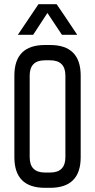

<svg xmlns="http://www.w3.org/2000/svg" viewBox="-20 -899 455 919"><path d="M219.7 -683.6Q366.2 -683.6 366.2 -537.1Q366.2 -407.2 366.2 -146.5Q366.2 0 219.7 0Q211.9 0 195.3 0Q48.8 0 48.8 -146.5Q48.8 -192.4 48.8 -284.2Q48.8 -300.8 48.8 -324.2Q48.8 -395.5 48.8 -537.1Q48.8 -683.6 195.3 -683.6Q203.1 -683.6 219.7 -683.6ZM219.7 -73.2Q293 -73.2 293 -146.5Q293 -276.4 293 -537.1Q293 -610.4 219.7 -610.4Q211.9 -610.4 195.3 -610.4Q122.1 -610.4 122.1 -537.1Q122.1 -407.2 122.1 -146.5Q122.1 -73.2 195.3 -73.2Q203.1 -73.2 219.7 -73.2ZM65.4 -732.4Q89.8 -769.5 164.1 -878.9Q185.5 -878.9 251 -878.9Q276.4 -842.8 349.6 -732.4Q331.1 -732.4 276.4 -732.4Q258.8 -758.8 207 -836.9Q190.4 -811.5 138.7 -732.4Q120.1 -732.4 65.4 -732.4Z"/></svg>

Font: ZAANS 2018
Style: Regular
Weight: 400
Designer: Counter Creatives
Version: Version 1.0 - 24-01-18